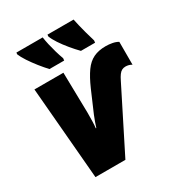

<svg xmlns="http://www.w3.org/2000/svg" viewBox="-181 -882 922 998"><g transform="rotate(-30 279.5 -383.0)"><path d="M99.6 0 52.7 -553.2H226.6L231.4 -310.5Q231.4 -281.2 230.7 -257.8Q230 -234.4 228 -218.8H231Q234.4 -231 241.2 -249.5Q248 -268.1 254.9 -285.2L309.1 -411.1Q333.5 -466.8 357.4 -500.2Q381.3 -533.7 411.9 -548.3Q442.4 -563 485.4 -563Q504.9 -563 524.4 -559.3Q543.9 -555.7 558.6 -546.9V-409.7Q549.8 -415 540.5 -417.5Q531.2 -419.9 521.5 -419.9Q509.8 -419.9 500.2 -415Q490.7 -410.2 482.2 -398.7Q473.6 -387.2 463.9 -367.2L279.3 0ZM362.3 -606Q340.3 -628.4 317.9 -655.5Q295.4 -682.6 277.8 -709.2Q260.3 -735.8 252.9 -755.9L253.9 -766.1H410.6Q414.1 -749.5 419.2 -727.1Q424.3 -704.6 431.9 -677.5Q439.5 -650.4 448.7 -619.1L447.3 -606ZM173.3 -606Q153.8 -627 131.8 -654.5Q109.9 -682.1 92 -709.2Q74.2 -736.3 66.4 -755.9L67.4 -766.1H225.1Q228 -745.1 233.6 -720.2Q239.3 -695.3 246.8 -669.2Q254.4 -643.1 263.2 -619.1L261.7 -606Z"/></g></svg>

Font: Open Sans SemiCondensed ExtraBold
Style: Italic
Weight: 800
Width: 4
Italic angle: -12°
Designer: Monotype Design Team
Foundry: Monotype Imaging Inc.
Version: Version 3.003